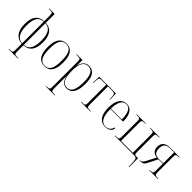

<svg xmlns="http://www.w3.org/2000/svg" viewBox="151 -1929 3338 3338"><g transform="rotate(45 1820.5 -260.0)"><path d="M169 240H399V230H367C315 230 304 224 304 154V10C439 4 510 -87 510 -268C510 -449 433 -536 304 -543V-760H169V-750H194C253 -750 264 -744 264 -674V-543C129 -537 57 -449 57 -268C57 -87 136 3 264 10V154C264 224 253 230 201 230H169ZM264 -533V0C153 -7 99 -97 99 -268C99 -442 148 -526 264 -533ZM304 0V-533C414 -525 468 -444 468 -268C468 -99 421 -6 304 0Z M815 10C941 10 1007 -77 1007 -267C1007 -455 941 -543 819 -543C689 -543 624 -453 624 -267C624 -78 696 10 815 10ZM816 0C712 0 666 -87 666 -267C666 -451 708 -533 818 -533C923 -533 965 -454 965 -267C965 -91 926 0 816 0Z M1085 240H1307V230H1282C1222 230 1213 222 1213 152V7C1213 -51 1214 -104 1213 -140H1215C1234 -43 1285 10 1365 10C1475 10 1542 -81 1542 -277C1542 -462 1484 -546 1364 -546C1282 -546 1232 -489 1214 -399H1212V-536H1068V-526H1097C1165 -526 1172 -519 1172 -452V152C1172 222 1163 230 1103 230H1085ZM1363 -4C1253 -4 1213 -105 1213 -276C1213 -436 1256 -532 1360 -532C1460 -532 1500 -452 1500 -274C1500 -96 1455 -4 1363 -4Z M1712 0H1947V-10H1922C1859 -10 1849 -16 1849 -83V-524H1955C2010 -524 2022 -514 2026 -452L2029 -387H2039L2034 -536H1623L1618 -387H1628L1631 -452C1634 -514 1647 -524 1701 -524H1807V-83C1807 -16 1798 -10 1734 -10H1712Z M2308 10C2403 10 2452 -49 2452 -84C2452 -95 2447 -103 2438 -106C2421 -40 2379 0 2310 0C2214 0 2156 -84 2157 -278H2468V-293C2468 -450 2405 -543 2298 -543C2180 -543 2114 -451 2114 -262C2114 -88 2188 10 2308 10ZM2426 -288H2157C2163 -444 2203 -533 2297 -533C2384 -533 2424 -441 2426 -288Z M3087 94 3092 210H3102V-12H3067C3022 -12 3013 -17 3013 -84V-453C3013 -520 3022 -526 3086 -526H3108V-536H2881V-526H2899C2961 -526 2971 -520 2971 -453V-14H2680V-453C2680 -520 2691 -526 2750 -526H2769V-536H2543V-526H2569C2628 -526 2638 -520 2638 -453V-83C2638 -16 2629 -10 2565 -10H2543V0H3013C3072 0 3084 19 3087 94Z M3149 0C3224 0 3248 -15 3277 -72L3366 -248H3474V-83C3474 -16 3462 -10 3405 -10H3390V0H3602V-10H3583C3531 -10 3515 -16 3515 -83V-448C3515 -520 3524 -526 3587 -526H3599V-536H3365C3249 -536 3196 -479 3196 -385C3196 -301 3251 -260 3323 -249L3241 -90C3209 -30 3194 -10 3157 -10H3149ZM3366 -258C3273 -258 3238 -308 3238 -386C3238 -480 3274 -526 3379 -526H3474V-258Z"/></g></svg>

Font: Noto Serif Display SemiCondensed ExtraLight
Style: Regular
Weight: 200
Width: 4
Designer: Monotype Design Team
Foundry: Monotype Imaging Inc.
Version: Version 2.009